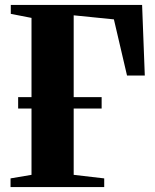

<svg xmlns="http://www.w3.org/2000/svg" viewBox="-20 -763 632 783"><path d="M23 0V-35.5L108.5 -50V-690L24 -706.5V-743H559.5L570.5 -455H498L444.5 -684L280.5 -700.5V-50L405 -35.5V0ZM54 -320.5V-367H394.5V-320.5Z"/></svg>

Font: Merriweather 96pt ExtraBold
Style: Regular
Weight: 800
Version: Version 2.100